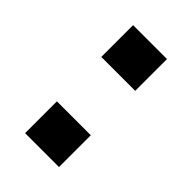

<svg xmlns="http://www.w3.org/2000/svg" viewBox="-166 -595 663 663"><g transform="rotate(45 165.0 -263.5)"><path d="M82.9 -372.2V-527.4H248.5V-372.2ZM82.9 0V-155.3H248.5V0Z"/></g></svg>

Font: Archivo SemiBold SemiExpanded
Style: Regular
Weight: 600
Width: 6
Version: Version 2.001